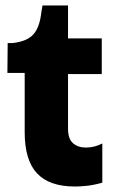

<svg xmlns="http://www.w3.org/2000/svg" viewBox="-20 -668 419 700"><path d="M253 12Q160 12 115 -36Q70 -84 70 -186V-402H7L8 -511H26Q79 -517 102 -543Q125 -569 131 -625L135 -648H228V-528H351V-398H228V-199Q228 -162 246 -146Q264 -130 294 -130Q309 -130 324.5 -134Q340 -138 353 -145V-2Q321 7 296.5 9.5Q272 12 253 12Z"/></svg>

Font: Bricolage Grotesque 72pt ExtraBold
Style: Regular
Weight: 800
Designer: Mathieu Triay
Foundry: Atelier Triay
Version: Version 1.001;gftools[0.9.33.dev8+g029e19f]